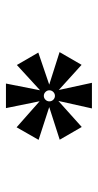

<svg xmlns="http://www.w3.org/2000/svg" viewBox="133 -646 320 626"><g transform="rotate(90 293.0 -333.0)"><path d="M252.4 -192.4 274.4 -303.7 191.9 -228 151.4 -297.9 255.9 -333.5 149.9 -367.2 191.4 -439 273.4 -364.7 250 -472.7H333.5L309.1 -363.3L394 -439.5L435.5 -367.7L329.1 -333.5L436 -298.8L395 -227.1L310.1 -302.2L332.5 -192.4ZM292.5 -315.9Q299.8 -315.9 305.2 -321.3Q310.5 -326.7 310.5 -334Q310.5 -341.3 305.2 -346.7Q299.8 -352.1 292.5 -352.1Q285.2 -352.1 279.8 -346.7Q274.4 -341.3 274.4 -334Q274.4 -326.7 279.8 -321.3Q285.2 -315.9 292.5 -315.9Z"/></g></svg>

Font: Cascadia Mono
Style: Regular
Weight: 400
Monospace: yes
Designer: Aaron Bell
Foundry: Saja Typeworks
Version: Version 2404.023